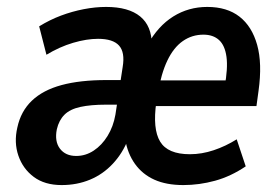

<svg xmlns="http://www.w3.org/2000/svg" viewBox="-20 -524 798 554"><path d="M158 10Q109 10 77.5 -13.5Q46 -37 33 -75Q20 -113 30 -156Q40 -203 72 -233.5Q104 -264 157.5 -278.5Q211 -293 287 -293H346L336 -222H285Q242 -222 212 -215.5Q182 -209 166 -193Q150 -177 144 -151Q137 -116 153 -95Q169 -74 200 -74Q227 -74 250.5 -89.5Q274 -105 290.5 -132Q307 -159 313 -193L334 -331Q341 -373 323.5 -392.5Q306 -412 263 -412Q230 -412 191 -400.5Q152 -389 114 -366L93 -448Q124 -467 156 -479Q188 -491 221.5 -497.5Q255 -504 286 -504Q351 -504 384.5 -476.5Q418 -449 418 -395H406Q436 -449 480 -476.5Q524 -504 578 -504Q635 -504 671 -476Q707 -448 722 -394.5Q737 -341 726 -262L720 -218H414L424 -292H645L628 -273Q638 -327 633.5 -360Q629 -393 612 -408.5Q595 -424 567 -424Q534 -424 507.5 -405.5Q481 -387 463 -349.5Q445 -312 435 -253L431 -229Q420 -152 442 -115.5Q464 -79 528 -79Q562 -79 596.5 -90.5Q631 -102 663 -122L689 -44Q646 -15 600.5 -2.5Q555 10 509 10Q460 10 425.5 -5.5Q391 -21 369.5 -51Q348 -81 341 -123H350Q334 -82 305.5 -51.5Q277 -21 239.5 -5.5Q202 10 158 10Z"/></svg>

Font: Nunito Sans 10pt Condensed
Style: Bold Italic
Weight: 700
Width: 3
Italic angle: -9°
Designer: Vernon Adams
Foundry: Vernon Adams
Version: Version 3.101;gftools[0.9.27]